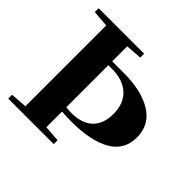

<svg xmlns="http://www.w3.org/2000/svg" viewBox="-165 -829 996 996"><g transform="rotate(45 332.5 -331.5)"><path d="M21 0V-28.3L111.8 -34.7V-627.9L21 -634.8V-663.1H354.5V-634.8L265.6 -628.4V-518.1H349.6Q481.4 -518.1 558.6 -470Q635.7 -421.9 635.7 -329.6Q635.7 -236.8 556.9 -191.9Q478 -147 336.4 -147Q301.8 -147 265.6 -149.9V-34.7L354.5 -28.3V0ZM265.6 -489.7V-181.2Q288.6 -178.7 302.7 -178.7Q382.8 -178.7 423.1 -218Q463.4 -257.3 463.4 -329.1Q463.4 -406.2 417.7 -448Q372.1 -489.7 293 -489.7Z"/></g></svg>

Font: Elstob
Style: Bold
Weight: 700
Designer: Peter S. Baker
Version: Version 1.015